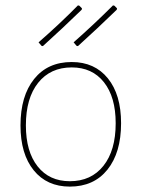

<svg xmlns="http://www.w3.org/2000/svg" viewBox="-20 -687 527 712"><path d="M253 -530Q329 -597 399 -667L404 -666L414 -656L413 -651Q342 -582 269 -516L264 -517ZM123 -530Q200 -597 269 -667L274 -666L284 -656L283 -651Q212 -582 139 -516L134 -517ZM246 -457Q331 -457 380 -396.5Q429 -336 429 -230Q429 -121 378.5 -58Q328 5 239 5Q154 5 105 -55.5Q56 -116 56 -222Q56 -331 106.5 -394Q157 -457 246 -457ZM246 -437Q167 -437 121.5 -380Q76 -323 76 -222Q76 -125 119.5 -70Q163 -15 239 -15Q318 -15 363.5 -72Q409 -129 409 -230Q409 -327 365.5 -382Q322 -437 246 -437Z"/></svg>

Font: Alegreya Sans SC Thin
Style: Regular
Weight: 100
Designer: Juan Pablo del Peral
Foundry: Huerta Tipografica
Version: Version 2.007